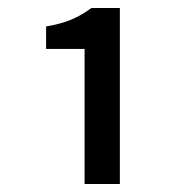

<svg xmlns="http://www.w3.org/2000/svg" viewBox="-20 -896 456 479"><path d="M191 -437H279V-876H208C175 -852 147 -839 95 -830V-774H191Z"/></svg>

Font: Source Han Sans JP Medium
Style: Regular
Weight: 500
Designer: Ryoko NISHIZUKA 西塚涼子 (kana, bopomofo & ideographs); Paul D. Hunt (Latin, Greek & Cyrillic); Sandoll Communications 산돌커뮤니
Foundry: Adobe
Version: Version 2.002;hotconv 1.0.116;makeotfexe 2.5.65601